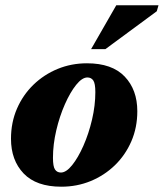

<svg xmlns="http://www.w3.org/2000/svg" viewBox="-20 -690 618 725"><path d="M308.5 -451Q403 -451 450.8 -401Q498.5 -351 498.5 -270Q498.5 -208.5 476 -156.5Q453.5 -104.5 413.8 -66Q374 -27.5 322.2 -6.2Q270.5 15 211.5 15Q117 15 69.2 -35Q21.5 -85 21.5 -166Q21.5 -227.5 44 -279.5Q66.5 -331.5 106.2 -370Q146 -408.5 197.8 -429.8Q249.5 -451 308.5 -451ZM210 -38.5Q230 -38.5 252.5 -66.5Q275 -94.5 295 -139.8Q315 -185 327.5 -238.2Q340 -291.5 340 -342Q340 -375 332.2 -386.2Q324.5 -397.5 310 -397.5Q290 -397.5 267.5 -369.5Q245 -341.5 225 -296.2Q205 -251 192.5 -197.8Q180 -144.5 180 -94Q180 -61 187.8 -49.8Q195.5 -38.5 210 -38.5ZM324 -504.5 419 -670H578.5L572 -647.5L378 -504.5Z"/></svg>

Font: Newsreader Text ExtraBold
Style: Italic
Weight: 800
Italic angle: -17°
Designer: Hugues Gentile
Foundry: Production Type
Version: Version 1.001